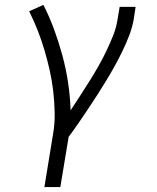

<svg xmlns="http://www.w3.org/2000/svg" viewBox="-20 -558 640 783"><path d="M161 205 196 -9Q204 -54 203 -98.5Q202 -143 197 -186.5Q192 -230 182.5 -272Q173 -314 161 -354.5Q149 -395 133.5 -434.5Q118 -474 99 -512L157 -538Q182 -489 201 -437Q220 -385 234.5 -331.5Q249 -278 257.5 -222Q266 -166 268 -108Q287 -137 306.5 -167Q326 -197 344.5 -226.5Q363 -256 380.5 -286.5Q398 -317 413 -348.5Q428 -380 441 -412Q454 -444 459 -477L468 -530H533L525 -477Q519 -445 507 -413.5Q495 -382 480 -351Q465 -320 448.5 -290Q432 -260 414 -230.5Q396 -201 377.5 -172Q359 -143 339.5 -114Q320 -85 300.5 -56.5Q281 -28 260 0L226 205Z"/></svg>

Font: Iosevka Curly Slab LtEx
Style: Italic
Weight: 300
Width: 7
Italic angle: -9°
Monospace: yes
Designer: Belleve Invis
Foundry: Belleve Invis
Version: Version 11.1.0; ttfautohint (v1.8.3)